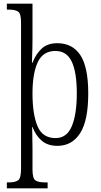

<svg xmlns="http://www.w3.org/2000/svg" viewBox="-20 -780 547 1040"><path d="M17 240V208H27Q64 208 79 196Q94 184 94 134V-657Q94 -705 79 -716.5Q64 -728 27 -728H17V-760H156V-568Q156 -547 155.5 -521Q155 -495 154 -473Q153 -451 153 -440H156Q174 -487 205.5 -516.5Q237 -546 290 -546Q373 -546 415.5 -481Q458 -416 458 -274Q458 -127 414 -58.5Q370 10 291 10Q239 10 206.5 -17.5Q174 -45 156 -92H154Q154 -82 155 -47.5Q156 -13 156 25V137Q156 185 171 196.5Q186 208 224 208H238V240ZM281 -32Q342 -32 369 -96.5Q396 -161 396 -275Q396 -389 368.5 -446.5Q341 -504 280 -504Q213 -504 184.5 -443Q156 -382 156 -274Q156 -162 183 -97Q210 -32 281 -32Z"/></svg>

Font: Noto Serif Tamil Condensed Light
Style: Italic
Weight: 300
Width: 3
Italic angle: -12°
Designer: Indian Type Foundry, Tom Grace, and the Monotype Design Team
Foundry: Monotype Imaging Inc.
Version: Version 2.003; ttfautohint (v1.8.4.7-5d5b)